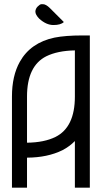

<svg xmlns="http://www.w3.org/2000/svg" viewBox="-20 -888 504 909"><path d="M405.3 0.5H334.5V-220.2Q309.1 -194.3 275.4 -176.8Q205.1 -142.1 107.9 -141.6V0.5H36.6V-430.7Q36.6 -528.8 73.7 -595.2Q124.5 -686 238.3 -710Q289.6 -720.2 370.1 -720.2H405.3ZM107.9 -212.4Q189.5 -213.4 242.7 -239.7Q334.5 -285.6 334.5 -430.7V-649.4Q252.9 -647.9 199.2 -621.6Q107.9 -575.7 107.9 -430.7ZM232.9 -769.5Q198.7 -769.5 165.5 -799.8Q147.5 -818.4 147.5 -833Q147.9 -846.7 158.4 -857.2Q168.9 -867.7 175.8 -868.2H183.1Q197.3 -868.2 215.8 -850.1L282.2 -783.7Q267.6 -769.5 232.9 -769.5Z"/></svg>

Font: Greenwashing Machine
Style: Regular
Weight: 400
Designer: Tup Wanders
Foundry: Free font, DO NOT SELL
Version: Version 1.00;August 10, 2023;FontCreator 11.5.0.2430 64-bit